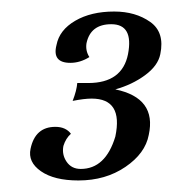

<svg xmlns="http://www.w3.org/2000/svg" viewBox="-20 -817 312 333"><path d="M238 -583Q232 -551 197.5 -527.5Q163 -504 116 -504Q74 -504 51 -520Q28 -536 33 -559Q41 -597 76 -597Q94 -597 103 -585Q94 -577 90 -564Q87 -549 95.5 -536.5Q104 -524 120 -524Q163 -524 180 -580Q194 -646 139 -646Q126 -646 106 -642Q113 -660 114 -673H133Q192 -673 202 -723Q212 -775 173 -775Q137 -775 130 -742Q128 -729 135 -718Q119 -708 102 -708Q70 -708 78 -739Q83 -765 110.5 -781Q138 -797 178 -797Q215 -797 240.5 -779Q266 -761 258 -723Q254 -703 231.5 -686.5Q209 -670 180 -662Q252 -647 238 -583Z"/></svg>

Font: GFS Artemisia
Style: Italic
Weight: 400
Italic angle: -12°
Designer: Takis Katsoulidis and George D. Matthiopoulos
Foundry: George Matthiopoulos and Takis Katsoulidis
Version: Version 1.0